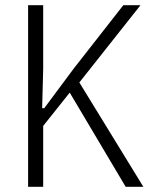

<svg xmlns="http://www.w3.org/2000/svg" viewBox="-20 -718 592 738"><path d="M248 -362 146 -234V0H88V-698H146V-454L142 -302H150L263 -454L454 -698H520L285 -401L531 0H463Z"/></svg>

Font: IBM Plex Sans Cond Light
Style: Regular
Weight: 300
Width: 3
Designer: Mike Abbink, Paul van der Laan, Pieter van Rosmalen
Foundry: Bold Monday
Version: Version 1.3